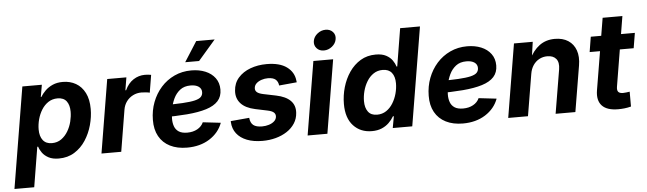

<svg xmlns="http://www.w3.org/2000/svg" viewBox="-73 -986 4758 1413"><g transform="rotate(-5 2306.0 -280.0)"><path d="M-17.6 204.1 106 -542.5H250L234.4 -453.1H238.3Q252.4 -476.6 274.9 -498.8Q297.4 -521 329.6 -535.4Q361.8 -549.8 404.8 -549.8Q459 -549.8 501.5 -525.4Q543.9 -501 568.4 -452.9Q592.8 -404.8 592.8 -334Q592.8 -275.4 576.2 -215.1Q559.6 -154.8 526.6 -104Q493.7 -53.2 443.8 -22Q394 9.3 327.6 9.3Q282.2 9.3 252.7 -6.3Q223.1 -22 206.5 -44.9Q189.9 -67.9 183.1 -90.8H176.8L128.4 204.1ZM286.6 -107.9Q327.1 -107.9 356.7 -129.2Q386.2 -150.4 405.8 -183.6Q425.3 -216.8 434.6 -254.6Q443.8 -292.5 443.8 -326.7Q443.8 -375.5 422.4 -404.1Q400.9 -432.6 356 -432.6Q317.4 -432.6 287.8 -413.1Q258.3 -393.6 238.3 -361.6Q218.3 -329.6 208 -291.5Q197.8 -253.4 197.8 -216.3Q197.8 -166 220.5 -137Q243.2 -107.9 286.6 -107.9Z M643.1 0 732.9 -542.5H874.5L858.9 -448.2H864.3Q887.2 -498.5 926.3 -523.9Q965.3 -549.3 1011.7 -549.3Q1022.9 -549.3 1035.6 -548.1Q1048.3 -546.9 1057.6 -544.9L1036.1 -415Q1026.4 -418 1008.3 -419.9Q990.2 -421.9 974.1 -421.9Q940.9 -421.9 912.4 -407.5Q883.8 -393.1 864.7 -367.4Q845.7 -341.8 839.8 -307.1L789.1 0Z M1275.4 11.7Q1202.6 11.7 1149.7 -14.9Q1096.7 -41.5 1068.6 -92Q1040.5 -142.6 1041.5 -213.4Q1042 -282.7 1065.2 -343.8Q1088.4 -404.8 1130.1 -451.7Q1171.9 -498.5 1229 -525.1Q1286.1 -551.8 1354.5 -551.8Q1412.1 -551.8 1457.8 -533Q1503.4 -514.2 1529.8 -478.5Q1556.2 -442.9 1556.2 -393.1Q1556.2 -341.8 1526.4 -308.8Q1496.6 -275.9 1438.5 -257.8Q1380.4 -239.7 1295.7 -232.7Q1210.9 -225.6 1100.6 -225.6L1115.7 -314.5Q1209.5 -314.5 1269 -317.9Q1328.6 -321.3 1361.6 -329.3Q1394.5 -337.4 1407.5 -351.3Q1420.4 -365.2 1420.4 -386.2Q1420.4 -412.1 1398.9 -427Q1377.4 -441.9 1339.4 -441.9Q1292 -441.9 1261.5 -418Q1231 -394 1213.9 -357.7Q1196.8 -321.3 1189.7 -281.7Q1182.6 -242.2 1182.6 -210.9Q1182.1 -179.2 1191.4 -153.6Q1200.7 -127.9 1223.4 -113Q1246.1 -98.1 1286.1 -98.1Q1328.6 -98.1 1360.4 -115.7Q1392.1 -133.3 1405.8 -164.1L1537.6 -148.9Q1510.7 -76.2 1441.4 -32.2Q1372.1 11.7 1275.4 11.7ZM1315.4 -615.7 1409.7 -763.7H1545.9L1418 -615.7Z M1832.5 10.7Q1766.1 10.7 1717.5 -8.3Q1668.9 -27.3 1641.6 -62.7Q1614.3 -98.1 1611.8 -147Q1611.8 -148.9 1611.8 -150.9Q1611.8 -152.8 1611.8 -154.8L1749 -167Q1752.4 -129.4 1773.7 -112.5Q1794.9 -95.7 1838.4 -95.7Q1865.2 -95.7 1889.2 -103.3Q1913.1 -110.8 1928.7 -125Q1944.3 -139.2 1945.8 -158.7Q1947.3 -177.2 1934.1 -189.5Q1920.9 -201.7 1888.2 -208.5L1797.9 -227.5Q1727.1 -242.7 1692.9 -280.5Q1658.7 -318.4 1662.6 -374Q1666 -430.2 1700.4 -469.5Q1734.9 -508.8 1790 -529.3Q1845.2 -549.8 1910.6 -549.8Q2006.8 -549.8 2059.6 -511Q2112.3 -472.2 2118.7 -409.2Q2119.1 -406.2 2119.6 -403.1Q2120.1 -399.9 2120.1 -397L1989.3 -384.8Q1986.3 -413.6 1968 -429.4Q1949.7 -445.3 1910.6 -445.3Q1886.7 -445.3 1864 -437.7Q1841.3 -430.2 1826.2 -416.3Q1811 -402.3 1809.1 -382.3Q1807.1 -364.3 1819.8 -352.1Q1832.5 -339.8 1865.7 -332.5L1960.4 -313Q2031.7 -298.3 2066.2 -263.4Q2100.6 -228.5 2096.7 -173.8Q2094.2 -130.9 2072 -96.4Q2049.8 -62 2013.2 -38.1Q1976.6 -14.2 1930.2 -1.7Q1883.8 10.7 1832.5 10.7Z M2166 0 2255.9 -542.5H2401.9L2312 0ZM2340.3 -612.8Q2306.6 -612.8 2286.9 -635Q2267.1 -657.2 2272 -688.5Q2277.3 -720.2 2304.7 -741.9Q2332 -763.7 2365.2 -763.7Q2398.9 -763.7 2418.7 -741.9Q2438.5 -720.2 2433.1 -688.5Q2428.2 -657.2 2400.9 -635Q2373.5 -612.8 2340.3 -612.8Z M2640.6 9.3Q2556.6 9.3 2504.4 -46.9Q2452.1 -103 2452.1 -207Q2452.1 -270 2469.7 -330.8Q2487.3 -391.6 2521.2 -441.2Q2555.2 -490.7 2604.2 -520.3Q2653.3 -549.8 2716.8 -549.8Q2763.7 -549.8 2793.2 -533.9Q2822.8 -518.1 2839.1 -494.6Q2855.5 -471.2 2862.3 -448.2H2867.2L2913.1 -727.5H3059.6L2939 0H2794.9L2810.5 -85.9H2803.7Q2789.1 -60.5 2766.8 -38.8Q2744.6 -17.1 2713.4 -3.9Q2682.1 9.3 2640.6 9.3ZM2689 -107.9Q2727.5 -107.9 2757.1 -127.7Q2786.6 -147.5 2806.6 -180.2Q2826.7 -212.9 2836.9 -251Q2847.2 -289.1 2847.2 -326.2Q2847.2 -376 2824.7 -404.3Q2802.2 -432.6 2757.8 -432.6Q2719.2 -432.6 2689.9 -412.8Q2660.6 -393.1 2640.9 -360.6Q2621.1 -328.1 2611.1 -290Q2601.1 -252 2601.1 -215.3Q2601.1 -166.5 2622.8 -137.2Q2644.5 -107.9 2689 -107.9Z M3313 11.7Q3240.2 11.7 3187.3 -14.9Q3134.3 -41.5 3106.2 -92Q3078.1 -142.6 3079.1 -213.4Q3079.6 -282.7 3102.8 -343.8Q3126 -404.8 3167.7 -451.7Q3209.5 -498.5 3266.6 -525.1Q3323.7 -551.8 3392.1 -551.8Q3449.7 -551.8 3495.4 -533Q3541 -514.2 3567.4 -478.5Q3593.8 -442.9 3593.8 -393.1Q3593.8 -341.8 3564 -308.8Q3534.2 -275.9 3476.1 -257.8Q3418 -239.7 3333.3 -232.7Q3248.5 -225.6 3138.2 -225.6L3153.3 -314.5Q3247.1 -314.5 3306.6 -317.9Q3366.2 -321.3 3399.2 -329.3Q3432.1 -337.4 3445.1 -351.3Q3458 -365.2 3458 -386.2Q3458 -412.1 3436.5 -427Q3415 -441.9 3377 -441.9Q3329.6 -441.9 3299.1 -418Q3268.6 -394 3251.5 -357.7Q3234.4 -321.3 3227.3 -281.7Q3220.2 -242.2 3220.2 -210.9Q3219.7 -179.2 3229 -153.6Q3238.3 -127.9 3261 -113Q3283.7 -98.1 3323.7 -98.1Q3366.2 -98.1 3397.9 -115.7Q3429.7 -133.3 3443.4 -164.1L3575.2 -148.9Q3548.3 -76.2 3479 -32.2Q3409.7 11.7 3313 11.7Z M3845.2 -308.1 3793.9 0H3647.9L3737.8 -542.5H3876.5L3856.9 -406.2L3845.2 -411.1Q3877.9 -479 3925.8 -514.4Q3973.6 -549.8 4040 -549.8Q4098.6 -549.8 4138.4 -523.9Q4178.2 -498 4194.8 -450.9Q4211.4 -403.8 4200.7 -339.8L4144 0H3998L4052.2 -323.7Q4060.5 -375 4038.8 -401.1Q4017.1 -427.2 3973.6 -427.2Q3941.4 -427.2 3914.3 -412.8Q3887.2 -398.4 3869.1 -371.6Q3851.1 -344.7 3845.2 -308.1Z M4630.9 -542.5 4612.3 -430.7H4287.1L4305.2 -542.5ZM4404.3 -673.8H4550.3L4465.3 -159.7Q4460.9 -133.3 4470.7 -121.3Q4480.5 -109.4 4506.8 -109.4Q4515.6 -109.4 4531 -111.3Q4546.4 -113.3 4555.2 -114.7V-4.9Q4531.2 1.5 4507.1 4.2Q4482.9 6.8 4460 6.8Q4377 6.8 4340.6 -32.5Q4304.2 -71.8 4316.4 -146Z"/></g></svg>

Font: Inter 16pt
Style: Bold Italic
Weight: 700
Italic angle: -9.3988°
Version: Version 4.001;git-66647c0bb